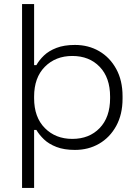

<svg xmlns="http://www.w3.org/2000/svg" viewBox="-20 -720 684 940"><path d="M88 200V-700H147V-401H158Q172 -426 195.5 -448.5Q219 -471 256.5 -485.5Q294 -500 347 -500Q413 -500 465.5 -469.5Q518 -439 549 -382.5Q580 -326 580 -249V-237Q580 -160 549 -103.5Q518 -47 465.5 -16.5Q413 14 347 14Q294 14 256.5 -0.5Q219 -15 195.5 -37.5Q172 -60 158 -84H147V200ZM519 -239V-247Q519 -340 468 -393Q417 -446 334 -446Q252 -446 199.5 -393Q147 -340 147 -247V-239Q147 -146 199.5 -93Q252 -40 334 -40Q417 -40 468 -93Q519 -146 519 -239Z"/></svg>

Font: Space 7353
Style: Regular
Weight: 400
Designer: Christine Claussen + Ruben Lyon  (Space 7353)
Version: Version 1.000;FEAKit 1.0